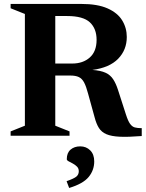

<svg xmlns="http://www.w3.org/2000/svg" viewBox="-20 -690 740 976"><path d="M34 -648V-670H393Q476 -670 527 -647.2Q578 -624.5 601.2 -586.2Q624.5 -548 624.5 -502Q624.5 -436.5 580.5 -391.2Q536.5 -346 449.5 -334.5Q492 -331.5 516.5 -320.2Q541 -309 555.2 -287.2Q569.5 -265.5 580 -232.5L620 -108.5Q630.5 -75.5 641 -60.8Q651.5 -46 665.5 -42.2Q679.5 -38.5 700.5 -38.5V1.5Q632 7 589 5Q546 3 521 -7.8Q496 -18.5 482.8 -39.5Q469.5 -60.5 461 -93.5L427.5 -215Q418 -251 407.5 -270.8Q397 -290.5 380.8 -298.2Q364.5 -306 337.5 -306H261V-51L333.5 -22V0H34V-22L106.5 -51V-619ZM347 -367Q402 -367 436.5 -397.8Q471 -428.5 471 -487.5Q471 -544.5 436.8 -576.5Q402.5 -608.5 321.5 -608.5H261V-367ZM318.5 231Q357 217.5 368.8 207.2Q380.5 197 380.5 180.5Q380.5 166 371.2 156.8Q362 147.5 350 141.2Q338 135 328.8 130Q319.5 125 319.5 119Q319.5 87 338.8 70.5Q358 54 388 54Q418 54 438.5 74.2Q459 94.5 459 130.5Q459 175 430.8 209.5Q402.5 244 331.5 265.5Z"/></svg>

Font: Newsreader 16pt
Style: Bold
Weight: 700
Designer: Hugues Gentile
Foundry: Production Type
Version: Version 1.003; ttfautohint (v1.8.3)